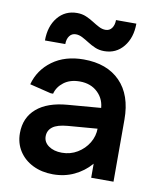

<svg xmlns="http://www.w3.org/2000/svg" viewBox="-83 -788 719 867"><g transform="rotate(10 276.5 -354.0)"><path d="M218.7 14.7Q167 14.7 126.5 -5.3Q86 -25.3 63 -61Q40 -96.7 40 -142.7Q40 -213.7 89.2 -256.2Q138.3 -298.7 230.3 -306L425.7 -322V-226.7L247.3 -212.3Q199.3 -208.3 178.2 -192Q157 -175.7 157 -148.7Q157 -122 180.8 -105.2Q204.7 -88.3 241.7 -88.3Q280.7 -88.3 312.5 -107.5Q344.3 -126.7 363.2 -157.8Q382 -189 382 -225.3V-307.7Q382 -356.3 349.8 -387.8Q317.7 -419.3 266.3 -419.3Q222 -419.3 193.3 -397.5Q164.7 -375.7 156.7 -344H145.7L47.7 -368Q65.7 -435.7 123.3 -478Q181 -520.3 266.7 -520.3Q373.7 -520.3 434 -458.8Q494.3 -397.3 494.3 -285V0H392V-147L433.3 -140.7Q421.3 -98 390.3 -62.5Q359.3 -27 315.7 -6.2Q272 14.7 218.7 14.7ZM350 -573.3Q327 -573.3 308.3 -581.3Q289.7 -589.3 273.5 -599.7Q257.3 -610 242 -618Q226.7 -626 211.7 -626Q193.4 -626 182.7 -611.7Q172 -597.3 172 -574.3H78.7Q78.7 -639.7 112.3 -680.7Q146 -721.7 200.7 -721.7Q223.7 -721.7 242.4 -713.7Q261 -705.7 277.2 -695.3Q293.3 -685 308.7 -677Q324 -669 339 -669Q358 -669 368.3 -683.6Q378.7 -698.2 378.7 -720.7H472Q472 -656 438.3 -614.7Q404.6 -573.3 350 -573.3Z"/></g></svg>

Font: Fustat
Style: Regular
Weight: 400
Designer: Mohamed Gaber, Khaled Hosny, Laura Garcia Mut
Foundry: Kief Type Foundry, Alif Type Foundry, Hard Type Foundry
Version: Version 1.007